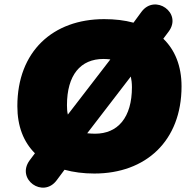

<svg xmlns="http://www.w3.org/2000/svg" viewBox="-20 -768 860 863"><path d="M404 12C635 12 796 -134 796 -380C796 -472 766 -544 714 -594L738 -626C801 -710 677 -797 616 -715L580 -666C540 -677 496 -682 448 -682C218 -682 58 -537 58 -291C58 -200 86 -130 137 -79L113 -47C51 38 174 125 235 42L270 -5C310 6 355 12 404 12ZM407 -167C395 -167 383 -168 372 -169L568 -424C571 -410 573 -394 573 -376C573 -240 510 -167 407 -167ZM281 -295C281 -431 342 -503 445 -503C456 -503 466 -502 476 -501L285 -253C282 -265 281 -279 281 -295Z"/></svg>

Font: SN Pro Black
Style: Italic
Weight: 900
Italic angle: -9°
Designer: Tobias Whetton
Foundry: Supernotes
Version: Version 1.001;Glyphs 3.2 (3249)